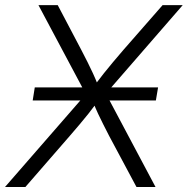

<svg xmlns="http://www.w3.org/2000/svg" viewBox="-41 -748 751 768"><path d="M89.8 -346.2 98.1 -398.4H591.3L582.5 -346.2ZM-21 0 324.2 -396.5 315.9 -346.2 112.8 -727.5H189.9L284.2 -548.3Q298.3 -521.5 309.3 -499.3Q320.3 -477.1 330.6 -455.1Q340.8 -433.1 351.1 -406.7H337.4Q356.9 -432.6 374.5 -454.8Q392.1 -477.1 410.9 -499.3Q429.7 -521.5 452.6 -548.3L609.4 -727.5H689.9L360.8 -348.6L369.1 -398.9L581.1 0H504.9L395.5 -204.6Q382.8 -229.5 372.1 -250.5Q361.3 -271.5 351.6 -292.5Q341.8 -313.5 331.5 -338.9H347.7Q329.1 -314 312.3 -292.7Q295.4 -271.5 277.6 -250.5Q259.8 -229.5 238.3 -204.6L60.5 0Z"/></svg>

Font: Inter 20pt Light
Style: Italic
Weight: 300
Italic angle: -9.3988°
Version: Version 4.001;git-66647c0bb